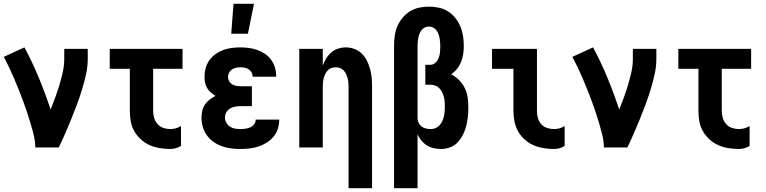

<svg xmlns="http://www.w3.org/2000/svg" viewBox="-21 -778 4041 1013"><path d="M165 0Q165 -32 157.5 -63Q150 -94 141 -124.5Q132 -155 122 -185Q112 -215 101 -245Q90 -275 78 -304.5Q66 -334 53.5 -363.5Q41 -393 27.5 -421.5Q14 -450 -1 -478L108 -528Q150 -450 184 -367.5Q218 -285 246 -200Q259 -232 271 -265Q283 -298 293 -331.5Q303 -365 310.5 -399Q318 -433 318 -468V-520H442V-468Q442 -427 433 -386.5Q424 -346 412 -306.5Q400 -267 385.5 -228Q371 -189 355.5 -151Q340 -113 323.5 -75Q307 -37 289 0Z M877 8Q850 8 822 3.5Q794 -1 769 -12Q744 -23 723 -42Q702 -61 688 -85Q674 -109 669 -136.5Q664 -164 664 -192V-415H558V-520H942V-415H787V-192Q787 -174 792.5 -155.5Q798 -137 810.5 -123Q823 -109 841 -103Q859 -97 877 -97Q892 -97 906.5 -101Q921 -105 934 -113V-8Q921 0 906.5 4Q892 8 877 8Z M1247 8Q1222 8 1197.5 5Q1173 2 1149.5 -6.5Q1126 -15 1105.5 -29.5Q1085 -44 1070.5 -64Q1056 -84 1049 -108Q1042 -132 1042 -157Q1042 -175 1046 -193Q1050 -211 1060.5 -226.5Q1071 -242 1085.5 -253Q1100 -264 1116 -272Q1103 -280 1091 -290.5Q1079 -301 1071.5 -314Q1064 -327 1061 -342.5Q1058 -358 1058 -373Q1058 -396 1064 -418.5Q1070 -441 1083.5 -460Q1097 -479 1116 -492.5Q1135 -506 1156.5 -514Q1178 -522 1201 -525Q1224 -528 1247 -528Q1270 -528 1292.5 -525Q1315 -522 1336 -514.5Q1357 -507 1376 -494.5Q1395 -482 1408.5 -464Q1422 -446 1429 -424Q1436 -402 1436 -380V-373H1312V-375Q1312 -386 1306 -396.5Q1300 -407 1290.5 -413Q1281 -419 1269.5 -421Q1258 -423 1247 -423Q1235 -423 1223.5 -420.5Q1212 -418 1202.5 -411.5Q1193 -405 1187.5 -394.5Q1182 -384 1182 -372Q1182 -360 1188 -349.5Q1194 -339 1204 -333Q1214 -327 1226 -325Q1238 -323 1250 -323H1308V-218H1250Q1235 -218 1220.5 -215.5Q1206 -213 1193.5 -206Q1181 -199 1173.5 -186Q1166 -173 1166 -158Q1166 -144 1173 -131Q1180 -118 1192 -110Q1204 -102 1218.5 -99.5Q1233 -97 1247 -97Q1260 -97 1273.5 -99Q1287 -101 1299 -106Q1311 -111 1319.5 -122Q1328 -133 1328 -146V-147H1452V-143Q1452 -119 1444 -96Q1436 -73 1420.5 -55Q1405 -37 1384.5 -24.5Q1364 -12 1341 -4.5Q1318 3 1294.5 5.5Q1271 8 1247 8ZM1199 -600 1211 -758H1319L1287 -600Z M1818 215V-320Q1818 -332 1817 -343.5Q1816 -355 1813 -366Q1810 -377 1805 -387.5Q1800 -398 1792 -406.5Q1784 -415 1773 -419Q1762 -423 1750 -423Q1738 -423 1727 -419Q1716 -415 1708 -406.5Q1700 -398 1695 -387.5Q1690 -377 1687 -366Q1684 -355 1683 -343.5Q1682 -332 1682 -320V0H1558V-520H1682V-432Q1689 -452 1700 -470Q1711 -488 1727 -501.5Q1743 -515 1763 -521.5Q1783 -528 1804 -528Q1827 -528 1849.5 -519.5Q1872 -511 1888.5 -494.5Q1905 -478 1915.5 -456.5Q1926 -435 1932 -412.5Q1938 -390 1940 -366.5Q1942 -343 1942 -320V215Z M2058 215V-535Q2058 -561 2061.5 -587.5Q2065 -614 2075 -638Q2085 -662 2102 -683Q2119 -704 2141.5 -718Q2164 -732 2190 -737.5Q2216 -743 2242 -743Q2268 -743 2294 -737.5Q2320 -732 2342.5 -718Q2365 -704 2381.5 -683Q2398 -662 2408 -638Q2418 -614 2422 -588Q2426 -562 2426 -536Q2426 -514 2423 -493Q2420 -472 2412 -452Q2404 -432 2390.5 -415Q2377 -398 2359 -386Q2383 -374 2401.5 -355Q2420 -336 2431.5 -312.5Q2443 -289 2446.5 -263Q2450 -237 2450 -211Q2450 -186 2447.5 -162Q2445 -138 2439 -114Q2433 -90 2422 -68Q2411 -46 2394.5 -28Q2378 -10 2354.5 -1Q2331 8 2307 8Q2287 8 2268 4Q2249 0 2232 -10.5Q2215 -21 2202.5 -36Q2190 -51 2182 -69V215ZM2253 -97Q2266 -97 2278 -102.5Q2290 -108 2298.5 -117.5Q2307 -127 2312.5 -139Q2318 -151 2321 -164Q2324 -177 2325 -190Q2326 -203 2326 -216Q2326 -229 2325 -242Q2324 -255 2320.5 -267.5Q2317 -280 2311.5 -291.5Q2306 -303 2297 -312.5Q2288 -322 2275.5 -326.5Q2263 -331 2250 -331H2223V-436H2250Q2265 -436 2276.5 -447Q2288 -458 2293.5 -472.5Q2299 -487 2300.5 -502.5Q2302 -518 2302 -533Q2302 -544 2301 -555.5Q2300 -567 2298 -578Q2296 -589 2292 -599.5Q2288 -610 2281 -619Q2274 -628 2263.5 -633Q2253 -638 2242 -638Q2231 -638 2220.5 -633Q2210 -628 2203.5 -619.5Q2197 -611 2192.5 -600.5Q2188 -590 2186 -579Q2184 -568 2183 -557Q2182 -546 2182 -535V-151Q2183 -139 2189 -127.5Q2195 -116 2205.5 -109Q2216 -102 2228 -99.5Q2240 -97 2253 -97Z M2902 8Q2874 8 2846.5 3.5Q2819 -1 2793.5 -12Q2768 -23 2747 -42Q2726 -61 2712.5 -85Q2699 -109 2693.5 -136.5Q2688 -164 2688 -192V-415H2575V-520H2812V-192Q2812 -174 2817 -155.5Q2822 -137 2834.5 -123Q2847 -109 2865 -103Q2883 -97 2902 -97Q2917 -97 2931.5 -101Q2946 -105 2958 -113V-8Q2946 0 2931.5 4Q2917 8 2902 8Z M3165 0Q3165 -32 3157.5 -63Q3150 -94 3141 -124.5Q3132 -155 3122 -185Q3112 -215 3101 -245Q3090 -275 3078 -304.5Q3066 -334 3053.5 -363.5Q3041 -393 3027.5 -421.5Q3014 -450 2999 -478L3108 -528Q3150 -450 3184 -367.5Q3218 -285 3246 -200Q3259 -232 3271 -265Q3283 -298 3293 -331.5Q3303 -365 3310.5 -399Q3318 -433 3318 -468V-520H3442V-468Q3442 -427 3433 -386.5Q3424 -346 3412 -306.5Q3400 -267 3385.5 -228Q3371 -189 3355.5 -151Q3340 -113 3323.5 -75Q3307 -37 3289 0Z M3877 8Q3850 8 3822 3.5Q3794 -1 3769 -12Q3744 -23 3723 -42Q3702 -61 3688 -85Q3674 -109 3669 -136.5Q3664 -164 3664 -192V-415H3558V-520H3942V-415H3787V-192Q3787 -174 3792.5 -155.5Q3798 -137 3810.5 -123Q3823 -109 3841 -103Q3859 -97 3877 -97Q3892 -97 3906.5 -101Q3921 -105 3934 -113V-8Q3921 0 3906.5 4Q3892 8 3877 8Z"/></svg>

Font: Iosevka Extrabold
Style: Regular
Weight: 800
Monospace: yes
Designer: Belleve Invis
Foundry: Belleve Invis
Version: Version 32.5.0; ttfautohint (v1.8.4)